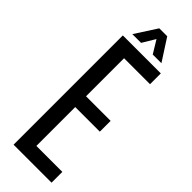

<svg xmlns="http://www.w3.org/2000/svg" viewBox="-314 -977 994 994"><g transform="rotate(45 183.0 -480.0)"><path d="M59.5 0V-800H337.5V-721H147.5V-442.5H327.5V-363.5H147.5V-79H337.5V0ZM89.5 -839.5 167 -959.5H225L302.5 -839.5H239L196 -910L153.5 -839.5Z"/></g></svg>

Font: Big Shoulders Text Thin Medium
Style: Regular
Weight: 500
Version: Version 2.002